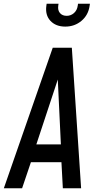

<svg xmlns="http://www.w3.org/2000/svg" viewBox="-36 -1005 514 1025"><path d="M-15.5 0H82L129 -139H292L299.5 0H397L347.5 -750H245.5ZM158 -234 272.5 -580.5 289 -234ZM312.5 -863Q362.5 -863 399 -893.8Q435.5 -924.5 442.5 -974.5L444 -985H380.5L379 -974.5Q375.5 -950 358.8 -935.2Q342 -920.5 320 -920.5Q297 -920.5 284.2 -935.2Q271.5 -950 275 -974.5L276.5 -985H213L211.5 -974.5Q204.5 -924.5 233.2 -893.8Q262 -863 312.5 -863Z"/></svg>

Font: Mohave Medium
Style: Italic
Weight: 500
Italic angle: -8°
Designer: Gumpita Rahayu
Foundry: Tokotype
Version: Version 2.002; ttfautohint (v1.8.3)